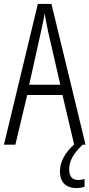

<svg xmlns="http://www.w3.org/2000/svg" viewBox="-20 -734 454 974"><path d="M331 126C331 83 351 46 399 0H414L241 -714H172L0 0H58L118 -252H297L356 -1C311 39 284 87 284 135C284 190 314 220 368 220C385 220 399 217 409 213V174C402 176 390 179 376 179C347 179 331 161 331 126ZM224 -574 286 -304H128L188 -574C196 -609 202 -637 206 -667C211 -637 217 -609 224 -574Z"/></svg>

Font: Noto Sans Kannada ExtraCondensed Light
Style: Regular
Weight: 300
Width: 2
Designer: Jelle Bosma - Monotype Design Team
Foundry: Monotype Imaging Inc.
Version: Version 2.005